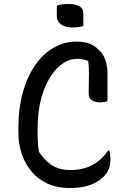

<svg xmlns="http://www.w3.org/2000/svg" viewBox="-20 -930 640 970"><path d="M331 20Q270 20 222 -1.5Q174 -23 141 -61.5Q108 -100 90.5 -150.5Q73 -201 73 -260V-286Q73 -381 94.5 -460Q116 -539 155.5 -597.5Q195 -656 249.5 -688Q304 -720 370 -720Q395 -720 415 -715Q435 -710 451 -700.5Q467 -691 480 -677Q496 -662 505 -644Q514 -626 518.5 -605Q523 -584 523 -560Q523 -524 523 -488.5Q523 -453 523 -419Q517 -417 508 -415Q499 -413 488 -413Q458 -413 443 -424Q428 -435 428 -458Q428 -503 429 -534Q430 -565 428.5 -592.5Q427 -620 420 -651L446 -609Q425 -624 407 -628.5Q389 -633 373 -633Q317 -633 270.5 -587Q224 -541 197 -461.5Q170 -382 170 -280V-259Q170 -230 171.5 -208Q173 -186 177 -163Q202 -123 239.5 -97Q277 -71 336 -71Q399 -71 446 -96Q493 -121 526 -169H532Q534 -164 535 -158.5Q536 -153 536.5 -147.5Q537 -142 537.5 -136.5Q538 -131 538 -126Q538 -95 528.5 -74Q519 -53 504 -38Q485 -19 460 -6Q435 7 403 13.5Q371 20 331 20ZM267 -901Q273 -904 280 -905.5Q287 -907 294.5 -908Q302 -909 310.5 -909.5Q319 -910 326 -910Q360 -910 380.5 -898.5Q401 -887 401 -860V-800Q395 -797 388.5 -795.5Q382 -794 375.5 -793Q369 -792 361.5 -791.5Q354 -791 346 -791Q311 -791 289 -806.5Q267 -822 267 -848Z"/></svg>

Font: Recursive Monospace Casual
Style: Regular
Weight: 400
Version: Version 1.047